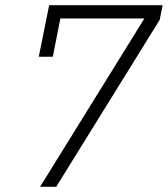

<svg xmlns="http://www.w3.org/2000/svg" viewBox="-20 -718 645 738"><path d="M196 0H134L535 -647H212L183 -500H129L169 -698H605L594 -642Z"/></svg>

Font: IBM Plex Sans Light
Style: Italic
Weight: 300
Italic angle: -11.31°
Designer: Mike Abbink, Paul van der Laan, Pieter van Rosmalen
Foundry: Bold Monday
Version: Version 3.0